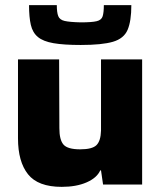

<svg xmlns="http://www.w3.org/2000/svg" viewBox="-20 -727 640 747"><path d="M220 0Q128 0 89 -49Q50 -98 50 -189V-496H210L211 -228Q211 -183 227 -164.5Q243 -146 292 -146Q339 -146 355.5 -162.5Q372 -179 373 -219V-496H533V-9H381L373 -64H370Q357 -35 317 -17.5Q277 0 220 0ZM384 -707H491Q491 -645 476.5 -611Q462 -577 419.5 -564.5Q377 -552 294 -552Q228 -552 188 -559Q148 -566 127.5 -583Q107 -600 100 -630Q93 -660 93 -707H201Q201 -679 206.5 -664.5Q212 -650 231.5 -645.5Q251 -641 294 -640Q337 -640 356 -644.5Q375 -649 379.5 -664Q384 -679 384 -707Z"/></svg>

Font: Bakbak One
Style: Regular
Weight: 400
Designer: Saumya Kishore and Sanchit Sawaria
Foundry: A Good Feeling
Version: Version 1.003; ttfautohint (v1.8.3)